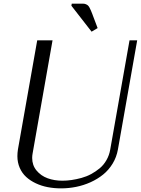

<svg xmlns="http://www.w3.org/2000/svg" viewBox="-20 -1010 763 1040"><path d="M723.1 -791.5 618.7 -200.2Q611.3 -158.7 590.1 -123.8Q568.8 -88.9 538.6 -64.5Q508.3 -40 470.5 -22.9Q432.6 -5.9 392.3 2.2Q352.1 10.3 310.5 10.3Q272.9 10.3 238.5 3.7Q204.1 -2.9 174.1 -17.1Q144 -31.2 121.8 -51.5Q99.6 -71.8 86.9 -100.8Q74.2 -129.9 74.2 -164.1Q74.2 -181.6 77.1 -200.2L181.6 -791.5H264.6L156.7 -179.2Q154.3 -166.5 154.3 -154.3Q154.3 -114.7 178 -86.2Q201.7 -57.6 238 -44.4Q274.4 -31.2 317.9 -31.2Q342.3 -31.2 367.7 -34.9Q393.1 -38.6 420.9 -46.1Q448.7 -53.7 473.6 -67.1Q498.5 -80.6 520 -98.4Q541.5 -116.2 556.6 -142.6Q571.8 -168.9 577.1 -200.2L681.6 -791.5ZM366.7 -979 368.7 -990.2H429.2Q438 -990.2 444.8 -987.3Q451.7 -984.4 456.1 -980.7Q460.4 -977.1 465.1 -968.3Q469.7 -959.5 472.4 -953.1Q475.1 -946.8 480.5 -933.1Q481.9 -929.7 482.4 -927.7L508.8 -857.9L476.1 -838.4Z"/></svg>

Font: Resagnicto
Style: Italic
Weight: 500
Italic angle: -10°
Version: Version 0.999